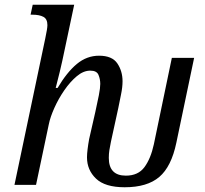

<svg xmlns="http://www.w3.org/2000/svg" viewBox="-20 -780 863 810"><path d="M506 10Q423 10 385 -26.5Q347 -63 347 -116Q347 -130 349.5 -150.5Q352 -171 356 -193L382 -307Q391 -347 397 -378Q403 -409 403 -426Q403 -446 395.5 -464Q388 -482 361 -482Q332 -482 304 -458.5Q276 -435 251.5 -399.5Q227 -364 209.5 -325Q192 -286 186 -256L132 0H41L171 -618Q180 -660 180 -674Q180 -700 163 -709Q146 -718 117 -718H109L118 -760H293L254 -576Q243 -522 232 -476.5Q221 -431 215 -409H223Q262 -475 304 -510Q346 -545 398 -545Q453 -545 475 -512.5Q497 -480 497 -437Q497 -412 490.5 -381Q484 -350 479 -324L448 -182Q444 -163 441.5 -147Q439 -131 439 -114Q439 -39 511 -39Q563 -39 589.5 -75Q616 -111 629 -171L705 -536H799L724 -178Q703 -77 652 -33.5Q601 10 506 10Z"/></svg>

Font: Noto Serif SemiCondensed
Style: Italic
Weight: 400
Width: 4
Italic angle: -12°
Designer: Monotype Design Team
Foundry: Monotype Imaging Inc.
Version: Version 2.013